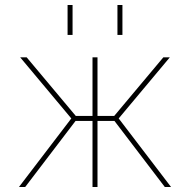

<svg xmlns="http://www.w3.org/2000/svg" viewBox="-20 -750 762 770"><path d="M451 -610V-730H471V-610ZM251 -610V-730H271V-610ZM351 0V-265H283L81 0H56L266 -275L61 -520H87L284 -285H351V-520H371V-285H438L635 -520H661L456 -275L666 0H641L439 -265H371V0Z"/></svg>

Font: Mplus 1p Thin
Style: Regular
Weight: 250
Version: Version 1.061